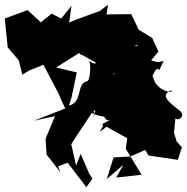

<svg xmlns="http://www.w3.org/2000/svg" viewBox="-40 -723 779 800"><path d="M292 -498 308 -491 439 -417 427 -410 491 -465 564 -441 620 -508 594 -565 538 -599 507 -664 404 -663 410 -703 375 -677 279 -642 248 -629 258 -699 215 -646 175 -666 130 -630 75 -681 -20 -646 -8 -526 38 -472 53 -412 81 -429 141 -453 205 -331 215 -307 232 -271 101 -220 189 -239 150 -145 154 -79 212 -5 202 -30 242 -45 320 57 345 21 332 1 296 -82 277 -33 257 -122 272 -146 351 -265 357 -259C339 -225 363 -225 346 -281C326 -252 351 -244 394 -237C409 -202 449 -242 382 -204C411 -210 341 -144 404 -195L490 -147L484 -103L550 5L444 17L474 -36L405 23L433 -67L503 -71L565 -98L579 -75L701 -57L718 -109L696 -134L685 -169L691 -231C698 -215 741 -240 705 -265C659 -301 626 -327 675 -347C684 -328 602 -349 598 -406C585 -380 611 -457 623 -430C658 -505 642 -440 578 -478C542 -548 485 -536 535 -534C467 -476 434 -531 422 -502C493 -512 411 -450 405 -429C442 -459 437 -489 417 -537C341 -502 412 -502 407 -449C368 -509 373 -431 332 -470C341 -440 333 -390 325 -385C276 -379 307 -296 247 -283L258 -317L280 -421L194 -442L291 -503Z"/></svg>

Font: Hussar Lance
Style: Regular
Weight: 700
Foundry: Cannot Into Space Fonts, PlusOne Fonts
Version: Version 2.27